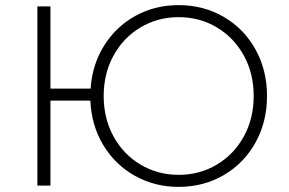

<svg xmlns="http://www.w3.org/2000/svg" viewBox="-20 -725 1127 750"><path d="M1023 -350Q1023 -249 978 -168Q933 -87 854 -41Q775 5 678 5Q584 5 506.5 -38.5Q429 -82 383 -159Q337 -236 333 -332H177V0H126V-700H177V-379H334Q340 -472 386.5 -546.5Q433 -621 509 -663Q585 -705 678 -705Q775 -705 854 -659Q933 -613 978 -532Q1023 -451 1023 -350ZM971 -350Q971 -438 932.5 -508Q894 -578 827 -618Q760 -658 678 -658Q596 -658 529 -618Q462 -578 423.5 -508Q385 -438 385 -350Q385 -262 423.5 -192Q462 -122 529 -82Q596 -42 678 -42Q760 -42 827 -82Q894 -122 932.5 -192Q971 -262 971 -350Z"/></svg>

Font: Montserrat Atlas Light
Style: Regular
Weight: 300
Designer: Julieta Ulanovsky
Foundry: Julieta Ulanovsky
Version: Version 7.200